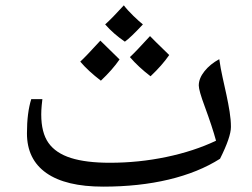

<svg xmlns="http://www.w3.org/2000/svg" viewBox="-20 -693 948 723"><path d="M518.1 -601.1Q471.2 -550.8 450.2 -536.1Q407.2 -565.4 376 -601.1Q402.3 -624.5 446.3 -672.9Q459.5 -655.3 482.2 -633.3Q504.9 -611.3 518.1 -601.1ZM430.2 -469.2Q403.8 -430.7 359.9 -389.2Q312.5 -425.3 282.2 -460.9Q302.7 -479.5 357.9 -540Q365.7 -531.7 430.2 -469.2ZM617.2 -485.8Q590.8 -447.3 546.9 -405.8Q501 -440.9 469.2 -478Q489.7 -496.6 544.9 -557.1Q555.7 -545.4 617.2 -485.8ZM368.7 9.8Q227.5 9.8 154.5 -41.5Q81.5 -92.8 81.5 -190.9Q81.5 -268.1 97.7 -319.8H139.6Q138.7 -314.5 137 -295.7Q135.3 -276.9 135.3 -262.2Q135.3 -193.4 162.6 -154.8Q189.9 -116.2 247.1 -98.1Q304.2 -80.1 393.6 -80.1Q502 -80.1 606 -101.8Q710 -123.5 793.5 -163.1Q779.3 -215.3 751 -292Q728.5 -352.5 728.5 -371.1Q728.5 -397.9 750 -424.8Q771.5 -451.7 805.7 -470.2Q810.5 -436 818.1 -402.1Q825.7 -368.2 832.8 -335.4Q839.8 -302.7 844.7 -272.2Q849.6 -241.7 849.6 -214.8Q849.6 -177.2 808.6 -95.2Q727.1 -43.5 615.2 -16.8Q503.4 9.8 368.7 9.8Z"/></svg>

Font: Droid Persian Naskh
Style: Regular
Weight: 400
Designer: Pascal Zoghbi
Foundry: Ascender Corporation
Version: Version 1.00